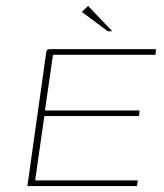

<svg xmlns="http://www.w3.org/2000/svg" viewBox="-20 -625 551 645"><path d="M72 0 134 -440Q135 -447 135.5 -451Q136 -455 139 -457.5Q142 -460 147 -460H504L502 -441H158L131 -254H449L447 -235H129L98 -19H443L440 0ZM342 -520 255 -585 276 -605 357 -520Z"/></svg>

Font: Genos Thin
Style: Italic
Weight: 100
Italic angle: -8°
Designer: Robert E. Leuschke
Foundry: Robert E. Leuschke
Version: Version 1.010